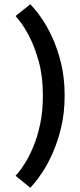

<svg xmlns="http://www.w3.org/2000/svg" viewBox="-20 -734 376 900"><path d="M53 90Q53 90 66 75Q79 60 98 29.5Q117 -1 136 -46Q155 -91 168 -151Q181 -211 181 -286Q181 -377 161.5 -446.5Q142 -516 117 -563.5Q92 -611 72.5 -635Q53 -659 53 -659L122 -714Q122 -714 138.5 -696Q155 -678 179 -642.5Q203 -607 226.5 -555.5Q250 -504 266.5 -436.5Q283 -369 283 -286Q283 -204 266.5 -136Q250 -68 226.5 -15.5Q203 37 179 73Q155 109 138.5 127.5Q122 146 122 146Z"/></svg>

Font: Syne Modified
Style: Bold
Weight: 700
Designer: Lucas Descroix
Foundry: Bonjour Monde
Version: Version 2.200